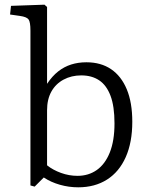

<svg xmlns="http://www.w3.org/2000/svg" viewBox="-20 -786 635 820"><path d="M128 11 110 6V-655Q110 -692 102 -703Q94 -714 65 -718L23 -724L27 -761L170 -766L181 -756V-432V-428Q203 -461 228.5 -481Q254 -501 284 -510.5Q314 -520 349 -520Q411 -520 454.5 -490.5Q498 -461 521.5 -404.5Q545 -348 545 -266Q545 -178 517 -115Q489 -52 437 -19Q385 14 314 14Q274 14 235.5 3Q197 -8 167 -28ZM311 -35Q358 -35 393.5 -60Q429 -85 449 -135Q469 -185 469 -259Q469 -332 452 -377Q435 -422 403.5 -443Q372 -464 327 -464Q285 -464 251.5 -446Q218 -428 199.5 -395Q181 -362 181 -315V-80Q206 -60 240.5 -47.5Q275 -35 311 -35Z"/></svg>

Font: Literata 18pt Light
Style: Regular
Weight: 300
Designer: Latin by Veronika Burian and Jose Scaglione. Greek by Irene Vlachou. Cyrillic by Vera Evstafieva.
Foundry: TypeTogether
Version: Version 3.103;gftools[0.9.29]